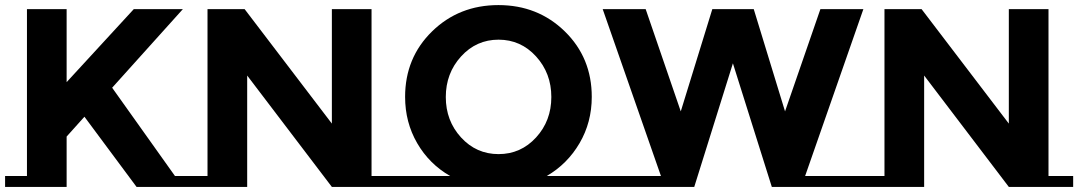

<svg xmlns="http://www.w3.org/2000/svg" viewBox="-20 -735 4240 755"><path d="M421 -390 668 -43H751V0H517L312 -276L242 -198V0H0V-43H86V-699H242V-412L506 -699H699Z M796 -43V-699H942L1285 -249V-699H1441V-43H1538V0H1285L952 -438V0H699V-43Z M2353 -43V0H1527V-43H1750Q1668 -90 1620.5 -172Q1573 -254 1573 -354Q1573 -508 1679 -611.5Q1785 -715 1940 -715Q2095 -715 2201 -611.5Q2307 -508 2307 -354Q2307 -254 2259 -172Q2211 -90 2130 -43ZM2148 -353.5Q2148 -447 2088 -513Q2028 -579 1940.5 -579Q1853 -579 1793 -513Q1733 -447 1733 -353.5Q1733 -260 1793 -194.5Q1853 -129 1940.5 -129Q2028 -129 2088 -194.5Q2148 -260 2148 -353.5Z M3372 -43V0H3015L2862 -486L2710 0H2353V-43H2579L2350 -699H2519L2657 -297L2781 -699H2944L3067 -297L3206 -699H3375L3146 -43Z M3458 -43V-699H3604L3947 -249V-699H4103V-43H4200V0H3947L3614 -438V0H3361V-43Z"/></svg>

Font: Montserrat Subrayada
Style: Bold
Weight: 700
Version: Version 2.001